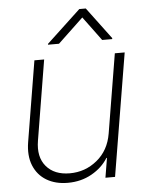

<svg xmlns="http://www.w3.org/2000/svg" viewBox="-53 -784 634 835"><g transform="rotate(-5 263.5 -366.5)"><path d="M404.8 -190.4 461.9 -535.6H504.9L416 0H374L388.2 -85.4H385.7Q360.4 -44.4 314 -18.3Q267.6 7.8 209.5 7.8Q155.8 7.8 116.9 -15.4Q78.1 -38.6 60.5 -81.8Q43 -125 52.7 -184.1L110.8 -535.6H153.3L95.7 -186Q84 -115.7 119.1 -74.2Q154.3 -32.7 221.7 -32.7Q289.1 -32.7 340.8 -75Q392.6 -117.2 404.8 -190.4ZM412.1 -598.1 334.5 -703.1 223.6 -598.1H175.3L176.3 -602.1L324.7 -740.7H353L456.5 -602.1L455.6 -598.1Z"/></g></svg>

Font: Inter Display Extra Light
Style: Italic
Weight: 200
Italic angle: -9.39999°
Designer: Rasmus Andersson
Foundry: rsms
Version: Version 4.000;git-4fc901f